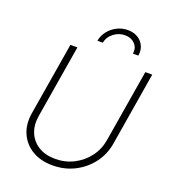

<svg xmlns="http://www.w3.org/2000/svg" viewBox="-166 -1055 1052 1187"><g transform="rotate(20 360.5 -462.0)"><path d="M316.9 10.7Q237.8 10.7 181.9 -23.2Q126 -57.1 100.6 -115.7Q75.2 -174.3 87.4 -248.5L167 -727.5H212.9L133.3 -247.6Q123 -185.1 143.3 -136.5Q163.6 -87.9 208.7 -60.3Q253.9 -32.7 318.4 -32.7Q384.8 -32.7 440.2 -61.3Q495.6 -89.8 533 -139.2Q570.3 -188.5 580.6 -251L659.7 -727.5H705.1L625.5 -245.1Q613.3 -170.9 569.3 -113Q525.4 -55.2 460 -22.2Q394.5 10.7 316.9 10.7ZM470.7 -935.1Q508.8 -935.1 536.4 -918.2Q564 -901.4 577.1 -872.8Q590.3 -844.2 584 -808.6H548.3Q555.2 -847.2 530.3 -873Q505.4 -898.9 464.8 -898.9Q423.8 -898.9 390.4 -873Q356.9 -847.2 350.6 -808.6H314.9Q321.3 -844.2 343.8 -872.8Q366.2 -901.4 399.4 -918.2Q432.6 -935.1 470.7 -935.1Z"/></g></svg>

Font: Inter 16pt ExtraLight
Style: Italic
Weight: 250
Italic angle: -9.3988°
Version: Version 4.001;git-66647c0bb